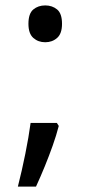

<svg xmlns="http://www.w3.org/2000/svg" viewBox="-20 -570 334 709"><path d="M190 -116 197 -105Q188 -70 174.5 -32Q161 6 145.5 44Q130 82 113 119H46Q61 60 73.5 -2Q86 -64 93 -116ZM147 -414Q121 -414 103 -430Q85 -446 85 -482Q85 -520 103 -535Q121 -550 147 -550Q173 -550 191 -535Q209 -520 209 -482Q209 -446 191 -430Q173 -414 147 -414Z"/></svg>

Font: hexlmalayalam05
Style: Book
Weight: 400
Designer: Jelle Bosma - Monotype Design Team
Foundry: Monotype Imaging Inc.
Version: Version 2.003